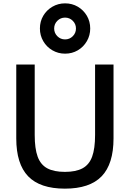

<svg xmlns="http://www.w3.org/2000/svg" viewBox="-20 -1115 774 1145"><path d="M367 10Q219 10 148 -63.5Q77 -137 77 -290V-730H187V-310Q187 -229 204.5 -181Q222 -133 261.5 -111.5Q301 -90 367 -90Q433 -90 472.5 -111.5Q512 -133 529.5 -181Q547 -229 547 -310V-730H657V-290Q657 -137 586 -63.5Q515 10 367 10ZM368 -795Q327 -795 292.5 -815Q258 -835 238 -869.5Q218 -904 218 -945Q218 -987 238 -1021Q258 -1055 292.5 -1075Q327 -1095 368 -1095Q410 -1095 444 -1075Q478 -1055 498 -1021Q518 -987 518 -945Q518 -904 498 -869.5Q478 -835 444 -815Q410 -795 368 -795ZM368 -880Q395 -880 414 -899Q433 -918 433 -945Q433 -972 414 -991Q395 -1010 368 -1010Q341 -1010 322 -991Q303 -972 303 -945Q303 -918 322 -899Q341 -880 368 -880Z"/></svg>

Font: M PLUS 2 Medium
Style: Regular
Weight: 500
Designer: Coji Morishita
Foundry: UNDERFOREST DESIGN
Version: Version 1.001